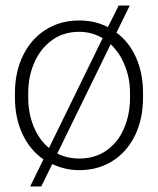

<svg xmlns="http://www.w3.org/2000/svg" viewBox="-20 -605 570 694"><path d="M34 -252V-269Q34 -344 63 -404Q92 -464 145 -497.5Q198 -531 266 -531Q324 -531 370 -507L409 -585H449L401 -487Q447 -453 472 -396.5Q497 -340 497 -269V-252Q497 -176 468.5 -116.5Q440 -57 387.5 -23.5Q335 10 267 10Q215 10 169 -12L129 69H89L137 -29Q88 -63 61 -121Q34 -179 34 -252ZM157 -70 351 -467Q312 -490 266 -490Q209 -490 167.5 -459.5Q126 -429 104 -378.5Q82 -328 82 -269V-252Q82 -196 101.5 -148Q121 -100 157 -70ZM380 -445 187 -50Q223 -32 267 -32Q324 -32 365.5 -61.5Q407 -91 428.5 -141.5Q450 -192 450 -252V-269Q450 -321 431.5 -367.5Q413 -414 380 -445Z"/></svg>

Font: Freesentation 2 ExtraLight
Style: Regular
Weight: 260
Designer: glyphs from Roboto by Christian Robertson / Hangul glyphs from Noto Sans CJK(Source Han Sans) by Jang Soo-young and Kang
Foundry: PT&
Version: Version 2.001